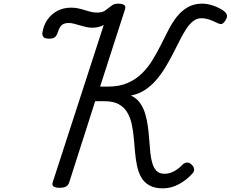

<svg xmlns="http://www.w3.org/2000/svg" viewBox="-20 -1016 1265 1053"><path d="M873 17Q828 17 799 0.5Q770 -16 754.5 -43.5Q739 -71 731.5 -107Q724 -143 720.5 -182.5Q717 -222 713.5 -261.5Q710 -301 702 -337Q694 -373 677 -401Q660 -429 630 -445Q600 -461 552 -461H502L359 -14Q354 0 342 7Q330 14 307 14Q285 14 274.5 7Q264 0 269 -16L549 -879Q536 -872 520.5 -868Q505 -864 486 -864Q469 -864 451.5 -868Q434 -872 417.5 -877Q401 -882 385.5 -886Q370 -890 356 -890Q342 -890 330.5 -885.5Q319 -881 311 -869.5Q303 -858 297 -839Q291 -820 281 -812Q271 -804 250 -804Q224 -804 217 -814.5Q210 -825 213 -840Q220 -880 241.5 -910Q263 -940 296 -957Q329 -974 370 -974Q391 -974 409.5 -970Q428 -966 445 -960.5Q462 -955 478.5 -951Q495 -947 512 -947Q541 -947 556.5 -958Q572 -969 587 -981Q595 -988 604 -992Q613 -996 627 -996Q650 -996 660.5 -989Q671 -982 666 -966L529 -541H572Q634 -541 679 -560.5Q724 -580 757 -612Q790 -644 815 -684.5Q840 -725 861.5 -768Q883 -811 904 -852Q925 -893 950.5 -925Q976 -957 1010 -976.5Q1044 -996 1089 -996Q1118 -996 1150 -985Q1182 -974 1209 -955Q1224 -942 1225 -930Q1226 -918 1215 -902Q1203 -884 1192.5 -884Q1182 -884 1163 -894Q1147 -902 1126.5 -909Q1106 -916 1084 -916Q1060 -916 1039.5 -900Q1019 -884 1001 -856.5Q983 -829 965.5 -794Q948 -759 928.5 -721Q909 -683 886.5 -646Q864 -609 837 -577.5Q810 -546 775.5 -523Q741 -500 698 -492Q729 -478 747.5 -452Q766 -426 776 -393Q786 -360 791 -323Q796 -286 798.5 -249Q801 -212 804.5 -178.5Q808 -145 816 -119Q824 -93 839.5 -78Q855 -63 881 -63Q902 -63 920 -70Q938 -77 953.5 -88.5Q969 -100 980 -112Q992 -124 1005.5 -124.5Q1019 -125 1031 -113Q1043 -102 1044.5 -89.5Q1046 -77 1037 -66Q1004 -29 961.5 -6Q919 17 873 17Z"/></svg>

Font: Playwrite IE
Style: Regular
Weight: 400
Designer: Veronika Burian, José Scaglione
Foundry: TypeTogether
Version: Version 1.002